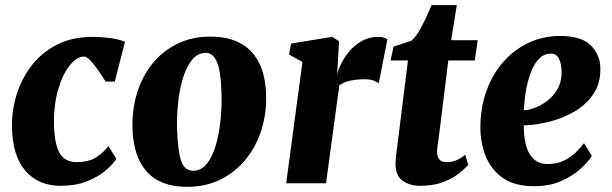

<svg xmlns="http://www.w3.org/2000/svg" viewBox="-20 -711 2373 745"><path d="M390 -394.5Q379 -412 363.5 -434.8Q348 -457.5 332.5 -474.5Q317 -491.5 306 -491.5Q278.5 -491.5 251 -457.8Q223.5 -424 205.8 -364Q188 -304 189.5 -225Q192 -147.5 212.8 -114.8Q233.5 -82 276.5 -82Q324 -82 352.5 -100.2Q381 -118.5 401 -144L431.5 -94.5Q418.5 -73.5 389.5 -49Q360.5 -24.5 316.8 -7.2Q273 10 215 10Q129.5 10 78.8 -48Q28 -106 26.5 -219.5Q25.5 -281.5 44.2 -343Q63 -404.5 101.8 -455.5Q140.5 -506.5 200.2 -537.2Q260 -568 340.5 -568Q370.5 -568 405.8 -563.5Q441 -559 465 -549L425.5 -394.5Z M797 -569Q899.5 -569 954.2 -511.8Q1009 -454.5 1012.5 -345Q1015 -271.5 994.2 -206.5Q973.5 -141.5 933 -92Q892.5 -42.5 835 -14.2Q777.5 14 706 14Q603 14 550.2 -44.2Q497.5 -102.5 494 -212Q492 -286 512 -350.8Q532 -415.5 571.8 -464.5Q611.5 -513.5 668.5 -541.2Q725.5 -569 797 -569ZM779 -506Q747 -506 724.8 -478.2Q702.5 -450.5 689.2 -405.8Q676 -361 670.8 -309.5Q665.5 -258 667 -210Q670 -123.5 683.2 -86Q696.5 -48.5 729 -48.5Q761.5 -48.5 783.2 -76.2Q805 -104 817.8 -148.8Q830.5 -193.5 835.8 -245.8Q841 -298 839.5 -347Q837.5 -433.5 822 -469.8Q806.5 -506 779 -506Z M1288 -423Q1299 -461.5 1321.8 -494.5Q1344.5 -527.5 1377 -547.8Q1409.5 -568 1449 -568Q1462 -568 1470.8 -564.5Q1479.5 -561 1483 -558L1449.5 -387Q1446.5 -391 1432.5 -397.2Q1418.5 -403.5 1395 -403.5Q1365 -403.5 1338 -397.8Q1311 -392 1296.5 -379L1245 0H1090.5L1153.5 -470.5L1101.5 -499.5L1109.5 -542L1269.5 -568L1295.5 -551L1290.5 -459.5Z M1684 -189.5Q1681 -165.5 1678.5 -150Q1676 -134.5 1676 -122Q1676 -82 1712 -82Q1731.5 -82 1749 -88.5Q1766.5 -95 1785 -110.5L1797 -71.5Q1783 -55.5 1758.8 -36.5Q1734.5 -17.5 1697.8 -3.8Q1661 10 1608.5 10Q1572 10 1543.2 -9Q1514.5 -28 1514.5 -78Q1514.5 -81.5 1515.2 -90Q1516 -98.5 1518.8 -121.8Q1521.5 -145 1527.5 -192L1563 -476.5H1495.5L1507 -530L1576 -553Q1590.5 -565 1604.8 -588.5Q1619 -612 1631.8 -639.5Q1644.5 -667 1654.5 -691H1752.5L1730.5 -555H1833.5L1822.5 -476.5H1719.5Z M2276.5 -106Q2263.5 -84.5 2233.8 -57Q2204 -29.5 2158.8 -9Q2113.5 11.5 2052.5 11.5Q1976 11.5 1930.2 -21.2Q1884.5 -54 1864.5 -105.5Q1844.5 -157 1844 -212.5Q1843.5 -290.5 1866.8 -356Q1890 -421.5 1932 -469.8Q1974 -518 2030.8 -544.8Q2087.5 -571.5 2153.5 -571.5Q2234.5 -571.5 2271.2 -536Q2308 -500.5 2309.5 -448.5Q2311 -388 2282.2 -345.8Q2253.5 -303.5 2207.5 -277.2Q2161.5 -251 2109.5 -238.2Q2057.5 -225.5 2012.5 -224.5Q2012 -149.5 2036 -112Q2060 -74.5 2102.5 -74.5Q2140.5 -74.5 2167.8 -87.5Q2195 -100.5 2214 -119.5Q2233 -138.5 2246 -155.5ZM2118.5 -503Q2090 -503 2070.5 -482Q2051 -461 2038.8 -427.5Q2026.5 -394 2020.2 -355.8Q2014 -317.5 2012.5 -283Q2034 -284 2059.8 -294.5Q2085.5 -305 2108.8 -324Q2132 -343 2146.2 -371Q2160.5 -399 2159 -435.5Q2156 -503 2118.5 -503Z"/></svg>

Font: Merriweather Black
Style: Italic
Weight: 900
Italic angle: -7.8°
Designer: Eben Sorkin
Foundry: Eben Sorkin
Version: Version 2.200;gftools[0.9.31]